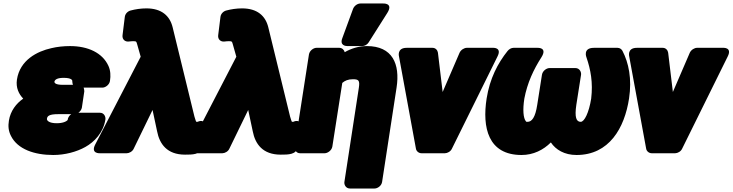

<svg xmlns="http://www.w3.org/2000/svg" viewBox="-20 -840 4197 1100"><path d="M345 -394C390 -394 395 -380 394 -376C394 -374 395 -361 398 -354H340C294 -354 291 -367 292 -373C295 -384 308 -394 345 -394ZM459 -338H567C583 -338 606 -353 610 -376C615 -407 613 -437 601 -463C567 -537 485 -576 381 -576C344 -576 307 -572 274 -564C193 -546 94 -496 77 -384C70 -337 88 -301 113 -275C73 -247 40 -205 31 -149C26 -118 28 -90 43 -61C81 15 177 48 285 48C352 48 419 30 469 2C521 -27 572 -80 584 -156C586 -172 576 -194 553 -194H429C439 -201 447 -212 449 -223L463 -317C463 -319 462 -331 459 -338ZM388 -186C378 -179 370 -167 368 -156C368 -155 369 -154 368 -153C361 -144 340 -134 305 -134C260 -134 247 -150 249 -160C251 -175 261 -186 314 -186Z M729 -780C712 -776 697 -761 695 -743L682 -638C679 -613 698 -600 717 -602C728 -603 733 -604 742 -604C762 -604 761 -603 767 -582L786 -515L526 -13C497 42 553 38 553 38H706C720 38 739 28 746 12L854 -210L880 -88C894 -15 937 46 1040 46C1083 46 1130 46 1136 5L1152 -106C1160 -167 1112 -142 1112 -142H1105C1103 -142 1099 -156 1094 -172L969 -684C953 -749 906 -792 819 -792C787 -792 755 -787 729 -780Z M1277 -780C1260 -776 1245 -761 1243 -743L1230 -638C1227 -613 1246 -600 1265 -602C1276 -603 1281 -604 1290 -604C1310 -604 1309 -603 1315 -582L1334 -515L1074 -13C1045 42 1101 38 1101 38H1254C1268 38 1287 28 1294 12L1402 -210L1428 -88C1442 -15 1485 46 1588 46C1631 46 1678 46 1684 5L1700 -106C1708 -167 1660 -142 1660 -142H1653C1651 -142 1647 -156 1642 -172L1517 -684C1501 -749 1454 -792 1367 -792C1335 -792 1303 -787 1277 -780Z M2002 -386C2035 -386 2042 -379 2036 -338L1953 203C1951 219 1962 240 1985 240H2126C2142 240 2165 226 2169 203L2252 -338C2273 -474 2228 -576 2082 -576C2035 -576 1991 -562 1955 -541C1952 -554 1940 -566 1924 -566H1793C1777 -566 1754 -551 1750 -528L1668 0C1666 16 1676 38 1699 38H1840C1856 38 1880 23 1884 0L1941 -365C1956 -378 1974 -386 2002 -386ZM2045 -820C2028 -820 2010 -807 2003 -790L1941 -621C1925 -579 1961 -576 1971 -576H2055C2069 -576 2084 -584 2092 -597L2199 -766C2236 -825 2173 -820 2173 -820Z M2516 -313 2489 -538C2487 -552 2476 -566 2458 -566H2310C2252 -566 2266 -516 2266 -516L2363 12C2365 25 2378 38 2395 38H2529C2543 38 2562 28 2569 12L2830 -516C2858 -571 2802 -566 2802 -566H2654C2640 -566 2621 -555 2613 -538Z M3584 -276C3601 -388 3582 -480 3546 -549C3541 -558 3531 -566 3518 -566H3383C3317 -566 3340 -511 3340 -511C3364 -441 3378 -367 3367 -275C3354 -194 3328 -142 3307 -142C3282 -142 3271 -167 3282 -240L3309 -412C3311 -428 3300 -450 3277 -450H3128C3112 -450 3089 -435 3085 -412L3058 -240C3047 -167 3027 -142 3002 -142C2994 -142 2996 -142 2993 -145C2978 -163 2974 -211 2984 -275C3001 -365 3037 -442 3082 -512C3119 -571 3057 -566 3057 -566H2922C2910 -566 2897 -559 2888 -548C2832 -478 2786 -390 2768 -276C2742 -110 2776 48 2968 48C3036 48 3093 19 3136 -24C3164 18 3214 48 3283 48C3470 48 3558 -106 3584 -276Z M3835 -313 3808 -538C3806 -552 3795 -566 3777 -566H3629C3571 -566 3585 -516 3585 -516L3682 12C3684 25 3697 38 3714 38H3848C3862 38 3881 28 3888 12L4149 -516C4177 -571 4121 -566 4121 -566H3973C3959 -566 3940 -555 3932 -538Z"/></svg>

Font: Asimov Print
Style: EIt
Weight: 500
Designer: Google
Version: Version 2.000980; 2014